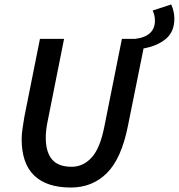

<svg xmlns="http://www.w3.org/2000/svg" viewBox="-20 -828 801 860"><path d="M297 12Q189 12 133 -42Q77 -96 77 -205Q77 -227 81 -253Q85 -279 89 -304L159 -654H267L194 -288Q185 -246 185 -211Q185 -148 212.5 -114.5Q240 -81 301 -81Q353 -81 391 -123Q429 -165 448 -264L526 -654H586Q674 -665 674 -736Q674 -758 664 -781L747 -808Q761 -776 761 -744Q761 -686 723 -654Q685 -622 623 -611L553 -264Q524 -118 459 -53Q394 12 297 12Z"/></svg>

Font: Source Sans Pro SemiBold
Style: Italic
Weight: 600
Italic angle: -11°
Designer: Paul D. Hunt
Foundry: Adobe Systems Incorporated
Version: Version 1.095;hotconv 1.0.109;makeotfexe 2.5.65596